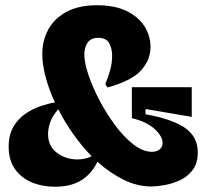

<svg xmlns="http://www.w3.org/2000/svg" viewBox="-20 -696 795 731"><path d="M190 15Q141 15 100.5 -2Q60 -19 36.5 -53Q13 -87 13 -137Q13 -182 30.5 -212.5Q48 -243 75.5 -262Q103 -281 133.5 -291.5Q164 -302 189 -306Q166 -356 153.5 -403.5Q141 -451 141 -490Q141 -540 163 -582Q185 -624 231.5 -650Q278 -676 350 -676Q417 -676 462 -654Q507 -632 530 -596Q553 -560 553 -517Q553 -468 517 -428Q481 -388 389 -363L381 -376Q392 -402 399.5 -429.5Q407 -457 407 -484Q407 -510 396 -531Q385 -552 354 -552Q326 -552 313.5 -533.5Q301 -515 301 -489Q301 -458 316.5 -411.5Q332 -365 358.5 -314.5Q385 -264 418.5 -219Q452 -174 488 -146Q524 -118 559 -118Q576 -118 587.5 -127Q599 -136 599 -152Q599 -177 568.5 -205Q538 -233 482 -246V-364H710V-251L534 -281V-261Q639 -242 686 -208Q733 -174 733 -116Q733 -74 713 -48Q693 -22 663.5 -9Q634 4 605 9Q576 14 557 14Q502 14 450 -12Q398 -38 351 -80Q328 -33 288.5 -9Q249 15 190 15ZM163 -186Q163 -139 197 -114Q231 -89 275 -89Q304 -89 329 -101Q291 -140 258.5 -186Q226 -232 202 -280Q181 -257 172 -232.5Q163 -208 163 -186Z"/></svg>

Font: Bricolage Grotesque 10pt ExtraBold
Style: Regular
Weight: 800
Designer: Mathieu Triay
Foundry: Atelier Triay
Version: Version 1.000; ttfautohint (v1.8.4.7-5d5b);gftools[0.9.32]